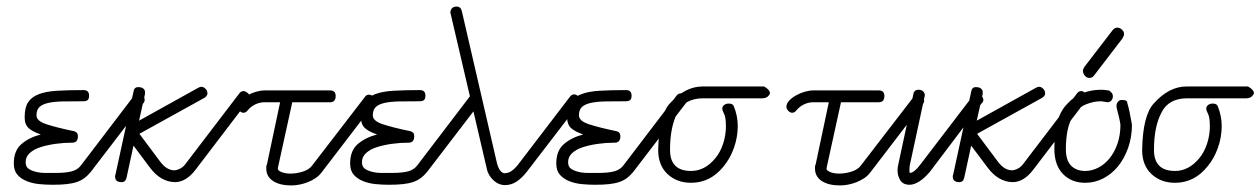

<svg xmlns="http://www.w3.org/2000/svg" viewBox="-20 -570 3834 584"><path d="M234 -296Q251 -296 251 -279Q251 -269 246.5 -265.5Q242 -262 234 -262Q198 -262 171.5 -261.5Q145 -261 127 -257Q109 -253 100 -244.5Q91 -236 91 -219Q91 -202 121.5 -192Q152 -182 205 -171Q217 -168 217 -156Q217 -136 200 -136Q174 -136 149 -132.5Q124 -129 103.5 -122.5Q83 -116 70.5 -104.5Q58 -93 58 -77Q58 -63 66.5 -57Q75 -51 88.5 -47.5Q102 -44 118 -44Q134 -44 149 -44Q181 -44 199 -49Q217 -54 227 -68L387 -278Q393 -286 400 -286Q407 -286 413.5 -280Q420 -274 420 -267Q420 -260 416 -256L256 -47Q247 -36 237 -28.5Q227 -21 214 -16.5Q201 -12 183 -10Q165 -8 140 -8Q120 -8 99.5 -10Q79 -12 61.5 -19Q44 -26 33 -38.5Q22 -51 22 -73Q22 -112 45.5 -132Q69 -152 104 -161Q80 -169 67.5 -180Q55 -191 55 -213Q55 -243 65.5 -259Q76 -275 98 -283.5Q120 -292 154 -294Q188 -296 234 -296Z M386 -291Q388 -305 400 -305Q411 -305 416 -300.5Q421 -296 421 -291Q421 -286 421 -284L403 -203L583 -303Q588 -306 593 -306Q599 -306 605 -300Q611 -294 611 -286Q611 -278 601 -272L404 -163L466 -80Q477 -65 488 -58.5Q499 -52 510 -52Q518 -52 528.5 -57.5Q539 -63 547 -75L708 -286Q713 -293 721 -293Q726 -293 733 -287.5Q740 -282 740 -275Q740 -269 735 -264L575 -54Q546 -16 512 -16Q469 -17 437 -59L386 -127L365 -30Q362 -16 350 -16Q330 -16 330 -33Q330 -37 331 -38Z M869 -259 826 -63 825 -57Q825 -51 836.5 -46.5Q848 -42 863 -42Q882 -42 901 -48Q920 -54 929 -66L1089 -274Q1094 -282 1102 -282Q1110 -282 1116 -276Q1122 -270 1122 -263Q1122 -257 1117 -253L957 -44Q950 -35 939.5 -28Q929 -21 916.5 -16Q904 -11 891 -8.5Q878 -6 866 -6Q831 -6 810.5 -19.5Q790 -33 790 -57V-63Q790 -67 792 -70L832 -259H785Q770 -259 756.5 -252.5Q743 -246 734 -235Q728 -227 721 -227Q714 -227 708.5 -233Q703 -239 703 -245Q703 -255 711.5 -264Q720 -273 732.5 -280Q745 -287 759 -291Q773 -295 785 -295H984Q1001 -295 1001 -278Q1001 -259 984 -259Z M1257 -296Q1274 -296 1274 -279Q1274 -269 1269.5 -265.5Q1265 -262 1257 -262Q1221 -262 1194.5 -261.5Q1168 -261 1150 -257Q1132 -253 1123 -244.5Q1114 -236 1114 -219Q1114 -202 1144.5 -192Q1175 -182 1228 -171Q1240 -168 1240 -156Q1240 -136 1223 -136Q1197 -136 1172 -132.5Q1147 -129 1126.5 -122.5Q1106 -116 1093.5 -104.5Q1081 -93 1081 -77Q1081 -63 1089.5 -57Q1098 -51 1111.5 -47.5Q1125 -44 1141 -44Q1157 -44 1172 -44Q1204 -44 1222 -49Q1240 -54 1250 -68L1410 -278Q1416 -286 1423 -286Q1430 -286 1436.5 -280Q1443 -274 1443 -267Q1443 -260 1439 -256L1279 -47Q1270 -36 1260 -28.5Q1250 -21 1237 -16.5Q1224 -12 1206 -10Q1188 -8 1163 -8Q1143 -8 1122.5 -10Q1102 -12 1084.5 -19Q1067 -26 1056 -38.5Q1045 -51 1045 -73Q1045 -112 1068.5 -132Q1092 -152 1127 -161Q1103 -169 1090.5 -180Q1078 -191 1078 -213Q1078 -243 1088.5 -259Q1099 -275 1121 -283.5Q1143 -292 1177 -294Q1211 -296 1257 -296Z M1351 -527Q1350 -529 1350 -533Q1350 -539 1354.5 -544.5Q1359 -550 1369 -550Q1382 -550 1385 -535L1492 -72Q1499 -47 1513 -43Q1525 -43 1534.5 -49Q1544 -55 1554 -67L1713 -275Q1719 -283 1726 -283Q1732 -283 1739 -277.5Q1746 -272 1746 -266Q1746 -259 1741 -254L1582 -47Q1567 -28 1551 -17.5Q1535 -7 1516 -7Q1496 -7 1479.5 -23Q1463 -39 1459 -64Z M1884 -296Q1901 -296 1901 -279Q1901 -269 1896.5 -265.5Q1892 -262 1884 -262Q1848 -262 1821.5 -261.5Q1795 -261 1777 -257Q1759 -253 1750 -244.5Q1741 -236 1741 -219Q1741 -202 1771.5 -192Q1802 -182 1855 -171Q1867 -168 1867 -156Q1867 -136 1850 -136Q1824 -136 1799 -132.5Q1774 -129 1753.5 -122.5Q1733 -116 1720.5 -104.5Q1708 -93 1708 -77Q1708 -63 1716.5 -57Q1725 -51 1738.5 -47.5Q1752 -44 1768 -44Q1784 -44 1799 -44Q1831 -44 1849 -49Q1867 -54 1877 -68L2037 -278Q2043 -286 2050 -286Q2057 -286 2063.5 -280Q2070 -274 2070 -267Q2070 -260 2066 -256L1906 -47Q1897 -36 1887 -28.5Q1877 -21 1864 -16.5Q1851 -12 1833 -10Q1815 -8 1790 -8Q1770 -8 1749.5 -10Q1729 -12 1711.5 -19Q1694 -26 1683 -38.5Q1672 -51 1672 -73Q1672 -112 1695.5 -132Q1719 -152 1754 -161Q1730 -169 1717.5 -180Q1705 -191 1705 -213Q1705 -243 1715.5 -259Q1726 -275 1748 -283.5Q1770 -292 1804 -294Q1838 -296 1884 -296Z M2197 -255Q2209 -255 2212 -247Q2224 -217 2224 -187Q2224 -153 2212.5 -120.5Q2201 -88 2181 -64Q2141 -14 2082 -14Q2039 -14 2010.5 -40.5Q1982 -67 1982 -114Q1984 -220 2018 -256Q2064 -307 2117 -307H2304Q2322 -297 2322 -286Q2316 -271 2298 -271H2117Q2062 -270 2041 -228Q2018 -185 2018 -114Q2018 -50 2082 -50Q2124 -50 2156 -89Q2171 -107 2179.5 -133Q2188 -159 2188 -186Q2188 -213 2182.5 -223.5Q2177 -234 2177 -240Q2177 -246 2182.5 -250.5Q2188 -255 2197 -255Z M2538 -259 2495 -63 2494 -57Q2494 -51 2505.5 -46.5Q2517 -42 2532 -42Q2551 -42 2570 -48Q2589 -54 2598 -66L2758 -274Q2763 -282 2771 -282Q2779 -282 2785 -276Q2791 -270 2791 -263Q2791 -257 2786 -253L2626 -44Q2619 -35 2608.5 -28Q2598 -21 2585.5 -16Q2573 -11 2560 -8.5Q2547 -6 2535 -6Q2500 -6 2479.5 -19.5Q2459 -33 2459 -57V-63Q2459 -67 2461 -70L2501 -259H2454Q2439 -259 2425.5 -252.5Q2412 -246 2403 -235Q2397 -227 2390 -227Q2383 -227 2377.5 -233Q2372 -239 2372 -245Q2372 -255 2380.5 -264Q2389 -273 2401.5 -280Q2414 -287 2428 -291Q2442 -295 2454 -295H2653Q2670 -295 2670 -278Q2670 -259 2653 -259Z M2758 -283Q2760 -297 2774 -297Q2783 -297 2788 -292Q2793 -287 2793 -280Q2793 -279 2792.5 -277.5Q2792 -276 2792 -275L2747 -66Q2746 -57 2746 -51Q2746 -48 2747 -44Q2754 -44 2762.5 -51Q2771 -58 2779 -69L2938 -277Q2944 -285 2951 -285Q2958 -285 2964.5 -279Q2971 -273 2971 -266Q2971 -260 2966 -256L2808 -47Q2792 -28 2776 -18Q2760 -8 2747 -8Q2727 -8 2718.5 -21.5Q2710 -35 2710 -52Q2710 -61 2713 -73Z M2934 -291Q2936 -305 2948 -305Q2959 -305 2964 -300.5Q2969 -296 2969 -291Q2969 -286 2969 -284L2951 -203L3131 -303Q3136 -306 3141 -306Q3147 -306 3153 -300Q3159 -294 3159 -286Q3159 -278 3149 -272L2952 -163L3014 -80Q3025 -65 3036 -58.5Q3047 -52 3058 -52Q3066 -52 3076.5 -57.5Q3087 -63 3095 -75L3256 -286Q3261 -293 3269 -293Q3274 -293 3281 -287.5Q3288 -282 3288 -275Q3288 -269 3283 -264L3123 -54Q3094 -16 3060 -16Q3017 -17 2985 -59L2934 -127L2913 -30Q2910 -16 2898 -16Q2878 -16 2878 -33Q2878 -37 2879 -38Z M3365 -277Q3365 -270 3360.5 -264.5Q3356 -259 3349 -259Q3346 -259 3342 -260Q3339 -261 3335 -261Q3333 -262 3329 -262Q3306 -262 3283 -252.5Q3260 -243 3246 -221Q3232 -199 3227 -172.5Q3222 -146 3222 -117Q3222 -82 3238 -66Q3254 -50 3281 -50Q3301 -50 3320.5 -60Q3340 -70 3355 -88.5Q3370 -107 3379 -133Q3388 -159 3388 -191Q3386 -204 3383 -216Q3380 -228 3377 -240Q3376 -242 3376 -248Q3376 -255 3380.5 -260.5Q3385 -266 3392 -266Q3402 -266 3405.5 -263.5Q3409 -261 3409 -256Q3412 -247 3415.5 -230.5Q3419 -214 3423 -191Q3423 -153 3411.5 -120.5Q3400 -88 3381 -64.5Q3362 -41 3336 -27.5Q3310 -14 3281 -14Q3239 -14 3213 -41Q3187 -68 3187 -117Q3187 -158 3195 -194Q3203 -230 3226 -254Q3248 -278 3274.5 -287.5Q3301 -297 3329 -297Q3340 -297 3350 -295H3352H3353Q3358 -292 3361.5 -287.5Q3365 -283 3365 -277ZM3309 -342Q3303 -333 3294 -333Q3285 -333 3279.5 -340Q3274 -347 3274 -354Q3274 -360 3278 -366L3364 -478Q3367 -482 3371 -484Q3375 -486 3378 -486Q3386 -486 3392.5 -480Q3399 -474 3399 -467Q3399 -461 3394 -453Z M3669 -255Q3681 -255 3684 -247Q3696 -217 3696 -187Q3696 -153 3684.5 -120.5Q3673 -88 3653 -64Q3613 -14 3554 -14Q3511 -14 3482.5 -40.5Q3454 -67 3454 -114Q3456 -220 3490 -256Q3536 -307 3589 -307H3776Q3794 -297 3794 -286Q3788 -271 3770 -271H3589Q3534 -270 3513 -228Q3490 -185 3490 -114Q3490 -50 3554 -50Q3596 -50 3628 -89Q3643 -107 3651.5 -133Q3660 -159 3660 -186Q3660 -213 3654.5 -223.5Q3649 -234 3649 -240Q3649 -246 3654.5 -250.5Q3660 -255 3669 -255Z"/></svg>

Font: Gruenewald VA
Style: Regular
Weight: 400
Designer: Peter Wiegel
Foundry: Peter Wiegel, nach dem Schriftentwurf von Dr. H. Gr¸newald
Version: Version 0.007